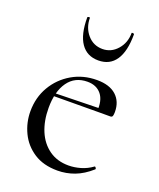

<svg xmlns="http://www.w3.org/2000/svg" viewBox="-123 -704 654 792"><g transform="rotate(20 204.0 -308.0)"><path d="M223.8 12Q162 12 120.1 -15.4Q78.2 -42.8 57.1 -86.9Q36 -131 36 -180.2Q36 -240.8 64.4 -289.3Q92.8 -337.8 141.5 -366.4Q190.2 -395 251.2 -395Q306 -395 335.4 -368.5Q364.8 -342 364.8 -296Q364.8 -285 362.8 -278.8Q360.8 -272.6 353 -272.6H294.6Q299 -322 277.6 -348.5Q256.2 -375 216.6 -375Q161.4 -375 131.6 -333.1Q101.8 -291.2 101.8 -219Q101.8 -162.2 120.2 -118.2Q138.6 -74.2 174.2 -48.8Q209.8 -23.4 259.4 -23.4Q285 -23.4 312.1 -31.2Q339.2 -39 362.8 -56.2Q364.8 -58.2 368.3 -53.8Q371.8 -49.4 369.8 -46.4Q334.4 -15 298.3 -1.5Q262.2 12 223.8 12ZM84.4 -271.4 83.4 -284 311.2 -289V-272.6ZM124 -623.4Q124 -627.2 129.5 -627.6Q135 -628 135 -626Q135 -583 161 -552.9Q187 -522.8 227 -522.8Q265 -522.8 291.5 -552.9Q318 -583 318 -626Q318 -628 323.5 -627.6Q329 -627.2 329 -623.4Q329 -549.2 303 -510.9Q277 -472.6 227 -472.6Q177 -472.6 150.5 -510.9Q124 -549.2 124 -623.4Z"/></g></svg>

Font: Cormorant Light
Style: Regular
Weight: 300
Designer: Christian Thalmann (Catharsis Fonts)
Foundry: Catharsis Fonts
Version: Version 4.000